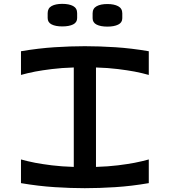

<svg xmlns="http://www.w3.org/2000/svg" viewBox="-20 -985 924 1005"><path d="M423.8 -743.2Q499.5 -743.2 583.5 -737.8Q667.5 -732.4 758.8 -716.8V-592.8Q726.1 -602.1 684.1 -610.4Q647.9 -617.2 597.2 -623.5Q546.4 -629.9 482.4 -631.8V-111.3Q546.4 -113.3 597.2 -119.6Q647.9 -126 684.1 -132.8Q726.1 -141.1 758.8 -150.4V-26.4Q667.5 -10.7 583.5 -5.4Q499.5 0 423.8 0Q350.1 0 266.1 -5.4Q182.1 -10.7 89.8 -26.4V-150.4Q122.6 -141.1 164.6 -132.8Q200.7 -126 251.5 -119.6Q302.2 -113.3 366.2 -111.3V-631.8Q302.2 -629.9 251.5 -623.5Q200.7 -617.2 164.6 -610.4Q122.6 -602.1 89.8 -592.8V-716.8Q182.1 -732.4 266.1 -737.8Q350.1 -743.2 423.8 -743.2ZM305.7 -964.8Q341.8 -964.8 362.8 -953.4Q383.8 -941.9 383.8 -916V-890.6Q383.8 -867.7 362.8 -857.2Q341.8 -846.7 305.7 -846.7Q271 -846.7 250.2 -857.2Q229.5 -867.7 229.5 -890.6V-916Q229.5 -941.9 250.2 -953.4Q271 -964.8 305.7 -964.8ZM542 -963.9Q577.1 -963.9 598.6 -952.4Q620.1 -940.9 620.1 -915V-889.6Q620.1 -866.7 598.6 -856.2Q577.1 -845.7 542 -845.7Q506.8 -845.7 485.8 -856.2Q464.8 -866.7 464.8 -889.6V-915Q464.8 -940.9 485.8 -952.4Q506.8 -963.9 542 -963.9Z"/></svg>

Font: Revalia
Style: Regular
Weight: 400
Designer: Johan Kallas, Mihkel Virkus
Foundry: Johan Kallas, Mihkel Virkus
Version: Version 1.001